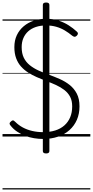

<svg xmlns="http://www.w3.org/2000/svg" viewBox="-20 -1084 737 1524"><path d="M323 19Q287 19 250.5 13Q214 7 180 -6Q146 -19 116 -39Q86 -59 64 -87Q56 -96 56 -103.5Q56 -111 66 -119Q75 -128 82 -128.5Q89 -129 102 -116Q128 -90 161.5 -72Q195 -54 236 -44.5Q277 -35 323 -35Q376 -35 418.5 -48.5Q461 -62 491 -88.5Q521 -115 537 -153Q553 -191 553 -240Q553 -285 536.5 -316Q520 -347 491 -369.5Q462 -392 424 -409.5Q386 -427 344 -442Q308 -456 271.5 -472Q235 -488 203 -508.5Q171 -529 146.5 -556.5Q122 -584 108 -622Q94 -660 94 -710Q94 -763 113.5 -804.5Q133 -846 168 -875.5Q203 -905 248.5 -920Q294 -935 346 -935Q401 -935 445 -920.5Q489 -906 525 -883Q561 -860 590 -833Q599 -825 598.5 -817.5Q598 -810 591 -802Q581 -792 573 -792Q565 -792 554 -800Q525 -824 494 -842.5Q463 -861 426.5 -871.5Q390 -882 346 -882Q301 -882 265 -870Q229 -858 204 -835.5Q179 -813 165.5 -781.5Q152 -750 152 -710Q152 -660 169 -625.5Q186 -591 216.5 -566.5Q247 -542 285.5 -524.5Q324 -507 366 -492Q410 -476 453.5 -457Q497 -438 532.5 -410Q568 -382 589.5 -341Q611 -300 611 -240Q611 -181 590.5 -133.5Q570 -86 531.5 -51.5Q493 -17 440 1Q387 19 323 19ZM346 134Q320 134 320 115V-1045Q320 -1064 346 -1064Q372 -1064 372 -1045V115Q372 134 346 134ZM0 410H697V420H0ZM0 -20H697V0H0ZM0 -505H697V-500H0ZM0 -930H697V-920H0Z"/></svg>

Font: Playwrite DE Grund Guides
Style: Regular
Weight: 400
Designer: Veronika Burian, José Scaglione
Foundry: TypeTogether
Version: Version 1.003